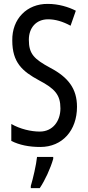

<svg xmlns="http://www.w3.org/2000/svg" viewBox="-20 -744 453 985"><path d="M375 -196C375 -288 331 -347 238 -396C155 -441 128 -467 128 -540C128 -601 165 -645 227 -645C263 -645 302 -634 342 -612L369 -689C332 -708 281 -724 225 -724C118 -725 41 -647 43 -536C43 -423 95 -378 180 -332C262 -289 290 -257 290 -188C290 -123 251 -69 184 -69C139 -69 83 -82 38 -108V-21C80 0 129 10 187 10C300 10 375 -75 375 -196ZM253 71V61H170C166 101 149 174 138 210V221H184C211 181 239 120 253 71Z"/></svg>

Font: Noto Sans Lao Looped ExtraCondensed
Style: Regular
Weight: 400
Width: 2
Designer: Mark Frömberg, Ben Mitchell
Foundry: The Fontpad Ltd
Version: Version 1.003